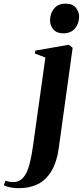

<svg xmlns="http://www.w3.org/2000/svg" viewBox="-149 -754 444 1028"><path d="M166.5 32.5Q156 112.5 126.8 161.2Q97.5 210 53.5 231.8Q9.5 253.5 -46.5 253.5Q-71.5 253.5 -92.8 249.5Q-114 245.5 -129 237.5L-119 213.5Q-109.5 217 -99.5 219Q-89.5 221 -80.5 221Q-57 221 -39.8 210Q-22.5 199 -9.8 175Q3 151 12.2 112.2Q21.5 73.5 29 18.5L94 -446L37.5 -467.5L40 -483L220 -514.5L240 -498ZM189.5 -575.5Q155.5 -575.5 137.2 -596.2Q119 -617 119 -644.5Q119 -682.5 141 -708.5Q163 -734.5 201.5 -734.5Q239.5 -734.5 257 -712.8Q274.5 -691 274.5 -665Q274.5 -629 252.8 -602.2Q231 -575.5 189.5 -575.5Z"/></svg>

Font: Merriweather 144pt
Style: Bold Italic
Weight: 700
Italic angle: -7.8°
Version: Version 2.101